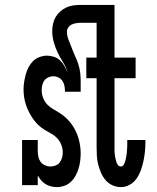

<svg xmlns="http://www.w3.org/2000/svg" viewBox="-20 -755 640 783"><path d="M473 8Q455 8 438.5 0.5Q422 -7 410.5 -20.5Q399 -34 392 -50.5Q385 -67 380.5 -84Q376 -101 375 -119Q374 -137 374 -155V-436H332V-520H374V-662H309Q300 -662 290.5 -660.5Q281 -659 272.5 -655Q264 -651 258.5 -643Q253 -635 253 -626Q253 -608 260 -591.5Q267 -575 273 -558.5Q279 -542 286.5 -526Q294 -510 299.5 -493Q305 -476 307 -458.5Q309 -441 309 -423V-381H245Q245 -393 243 -404Q241 -415 235 -424.5Q229 -434 218.5 -439Q208 -444 197 -444Q187 -444 177 -439.5Q167 -435 161 -427Q155 -419 152.5 -408.5Q150 -398 150 -387Q150 -371 156 -355.5Q162 -340 172.5 -329Q183 -318 197 -310Q211 -302 224.5 -293.5Q238 -285 249.5 -274Q261 -263 270.5 -250.5Q280 -238 287.5 -223Q295 -208 299.5 -193Q304 -178 306.5 -162Q309 -146 309 -130Q309 -114 307 -98.5Q305 -83 300.5 -68Q296 -53 288.5 -39Q281 -25 269 -13.5Q257 -2 242 3Q227 8 212 8Q200 8 188 5Q176 2 166 -4Q156 -10 148 -19.5Q140 -29 134 -39V0H70V-184H134V-139Q134 -127 136.5 -115.5Q139 -104 145.5 -95Q152 -86 163 -81Q174 -76 185 -76Q196 -76 206.5 -80Q217 -84 223.5 -92.5Q230 -101 233 -111.5Q236 -122 236 -133Q236 -149 230 -164.5Q224 -180 213 -191.5Q202 -203 188 -210.5Q174 -218 160.5 -226.5Q147 -235 135.5 -246Q124 -257 115 -270Q106 -283 98.5 -297.5Q91 -312 86 -327Q81 -342 78.5 -358Q76 -374 76 -390Q76 -406 78.5 -421Q81 -436 85 -451.5Q89 -467 96.5 -481Q104 -495 114.5 -505.5Q125 -516 140.5 -522Q156 -528 171 -528Q185 -528 199.5 -523.5Q214 -519 225 -508.5Q236 -498 243 -485.5Q250 -473 255 -459Q250 -481 237.5 -500.5Q225 -520 215 -541Q205 -562 199 -584Q193 -606 193 -629Q193 -644 196.5 -659Q200 -674 207.5 -686.5Q215 -699 226.5 -709Q238 -719 251.5 -725Q265 -731 279.5 -733Q294 -735 309 -735H447V-520H533V-436H447V-155Q447 -147 447 -139.5Q447 -132 448 -125Q449 -118 450.5 -110.5Q452 -103 454 -96Q456 -89 460.5 -82.5Q465 -76 473 -76Q480 -76 484 -82.5Q488 -89 490 -95.5Q492 -102 493.5 -109Q495 -116 496 -123Q497 -130 497.5 -137Q498 -144 498.5 -150.5Q499 -157 499 -164Q499 -171 499 -178V-184H573V-174Q573 -155 571 -136Q569 -117 565 -98Q561 -79 554.5 -61Q548 -43 537 -27Q526 -11 509 -1.5Q492 8 473 8Z"/></svg>

Font: Iosevka HT Medium Extended
Style: Regular
Weight: 500
Width: 7
Monospace: yes
Designer: Belleve Invis
Foundry: Belleve Invis
Version: Version 32.3.0; ttfautohint (v1.8.4)